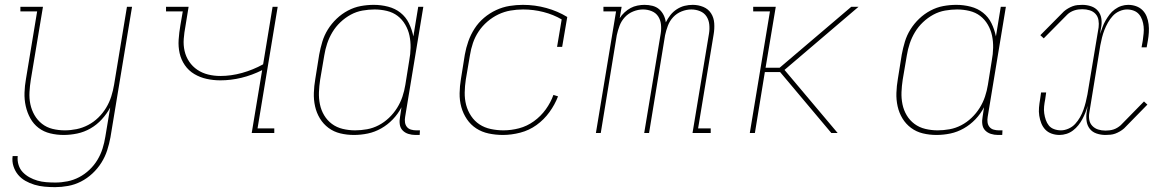

<svg xmlns="http://www.w3.org/2000/svg" viewBox="-20 -548 4840 791"><path d="M207 223Q185 223 163.5 221Q142 219 122 213Q102 207 84.5 197Q67 187 54.5 172Q42 157 35.5 137Q29 117 32 95H53Q51 114 56.5 131.5Q62 149 74 161.5Q86 174 101.5 182.5Q117 191 134 196Q151 201 170 202.5Q189 204 208 204Q233 204 258 199Q283 194 306 182Q329 170 348.5 151.5Q368 133 381.5 110.5Q395 88 402.5 64Q410 40 414 15L434 -105Q420 -79 399.5 -56.5Q379 -34 353 -19Q327 -4 298.5 2Q270 8 242 8Q214 8 187 1.5Q160 -5 139 -21Q118 -37 105 -60.5Q92 -84 86 -111Q80 -138 81 -166.5Q82 -195 87 -223L133 -501H64V-520H157L107 -220Q103 -195 101.5 -169Q100 -143 105 -119Q110 -95 122 -74Q134 -53 153 -38Q172 -23 196.5 -17Q221 -11 247 -11Q271 -11 295.5 -16Q320 -21 343 -33Q366 -45 385 -63.5Q404 -82 417.5 -104.5Q431 -127 438.5 -151Q446 -175 450 -199L503 -520H524L435 18Q430 45 421.5 71.5Q413 98 397.5 122.5Q382 147 360.5 167Q339 187 313.5 200Q288 213 260.5 218Q233 223 207 223Z M1017 0 1060 -259Q1018 -238 974.5 -227.5Q931 -217 888 -217Q859 -217 831.5 -223Q804 -229 780.5 -243Q757 -257 741.5 -279.5Q726 -302 720 -329Q714 -356 716 -385Q718 -414 723 -443L733 -501H664V-520H757L744 -440Q739 -414 737 -388Q735 -362 740.5 -338Q746 -314 759.5 -294Q773 -274 793 -260.5Q813 -247 837.5 -241Q862 -235 888 -235Q932 -235 977 -247.5Q1022 -260 1064 -283L1103 -520H1124L1041 -19H1110V0Z M1438 8Q1409 8 1382 1.5Q1355 -5 1333.5 -21Q1312 -37 1298 -60Q1284 -83 1278 -110Q1272 -137 1273 -165.5Q1274 -194 1279 -223L1295 -323Q1300 -350 1308 -376.5Q1316 -403 1331 -427Q1346 -451 1367 -471Q1388 -491 1413.5 -504.5Q1439 -518 1466 -523Q1493 -528 1520 -528Q1550 -528 1579 -520.5Q1608 -513 1630 -495.5Q1652 -478 1664.5 -452.5Q1677 -427 1683 -398L1703 -520H1724L1649 -66Q1647 -55 1648.5 -44Q1650 -33 1656.5 -25Q1663 -17 1673.5 -14Q1684 -11 1695 -11H1710L1709 8H1691Q1676 8 1662 3.5Q1648 -1 1638.5 -11Q1629 -21 1627 -36Q1625 -51 1628 -66L1634 -106Q1620 -79 1598.5 -56.5Q1577 -34 1550.5 -19Q1524 -4 1495.5 2Q1467 8 1438 8ZM1443 -11Q1467 -11 1492 -15.5Q1517 -20 1540 -32Q1563 -44 1582.5 -62.5Q1602 -81 1616 -103.5Q1630 -126 1638 -150Q1646 -174 1650 -199L1666 -299Q1671 -325 1671.5 -351Q1672 -377 1667 -401Q1662 -425 1649.5 -446.5Q1637 -468 1618 -482.5Q1599 -497 1574 -503Q1549 -509 1523 -509Q1499 -509 1473.5 -504.5Q1448 -500 1425 -487.5Q1402 -475 1382.5 -456.5Q1363 -438 1349.5 -415.5Q1336 -393 1328 -369Q1320 -345 1316 -320L1299 -220Q1295 -194 1294 -168.5Q1293 -143 1298 -118.5Q1303 -94 1315.5 -73Q1328 -52 1347.5 -37.5Q1367 -23 1392 -17Q1417 -11 1443 -11Z M2052 8Q2022 8 1993.5 2Q1965 -4 1942 -19Q1919 -34 1903.5 -57Q1888 -80 1880.5 -107Q1873 -134 1873.5 -164Q1874 -194 1879 -223L1895 -323Q1900 -351 1909.5 -378Q1919 -405 1935 -430Q1951 -455 1974 -474.5Q1997 -494 2024 -506.5Q2051 -519 2079 -523.5Q2107 -528 2134 -528Q2184 -528 2231 -515Q2278 -502 2317 -478L2296 -355H2275L2294 -468Q2260 -488 2219 -498.5Q2178 -509 2135 -509Q2109 -509 2083 -504.5Q2057 -500 2033 -488.5Q2009 -477 1988 -459Q1967 -441 1952 -418.5Q1937 -396 1928.5 -371Q1920 -346 1916 -320L1899 -220Q1895 -194 1894.5 -167Q1894 -140 1900.5 -115.5Q1907 -91 1921 -70Q1935 -49 1955.5 -35.5Q1976 -22 2002 -16.5Q2028 -11 2054 -11Q2086 -11 2118.5 -19.5Q2151 -28 2179.5 -48.5Q2208 -69 2228.5 -97.5Q2249 -126 2260 -157L2279 -151Q2266 -117 2243.5 -86Q2221 -55 2190.5 -33Q2160 -11 2123.5 -1.5Q2087 8 2052 8Z M2435 0 2518 -501H2466V-520H2541L2533 -473Q2541 -486 2553 -497Q2565 -508 2578 -515Q2591 -522 2606 -525Q2621 -528 2635 -528Q2652 -528 2668 -524Q2684 -520 2695.5 -510Q2707 -500 2714 -486Q2721 -472 2723 -456Q2731 -472 2742 -486Q2753 -500 2768.5 -510Q2784 -520 2800.5 -524Q2817 -528 2834 -528Q2857 -528 2877.5 -519.5Q2898 -511 2909.5 -493Q2921 -475 2922.5 -452Q2924 -429 2920 -406L2856 -19H2908V0H2833L2901 -410Q2904 -429 2902 -447.5Q2900 -466 2890.5 -480.5Q2881 -495 2864 -502Q2847 -509 2828 -509Q2808 -509 2788 -501Q2768 -493 2753.5 -477.5Q2739 -462 2731.5 -442Q2724 -422 2720 -403L2654 0H2634L2702 -410Q2705 -429 2703 -447.5Q2701 -466 2691.5 -480.5Q2682 -495 2665 -502Q2648 -509 2629 -509Q2609 -509 2589 -501Q2569 -493 2554.5 -477.5Q2540 -462 2532.5 -442Q2525 -422 2521 -403L2455 0Z M3405 0 3194 -251H3131L3090 0H3069L3152 -501H3083V-520H3176L3134 -269H3192L3487 -520H3517L3212 -260L3431 0Z M3838 8Q3809 8 3782 1.5Q3755 -5 3733.5 -21Q3712 -37 3698 -60Q3684 -83 3678 -110Q3672 -137 3673 -165.5Q3674 -194 3679 -223L3695 -323Q3700 -350 3708 -376.5Q3716 -403 3731 -427Q3746 -451 3767 -471Q3788 -491 3813.5 -504.5Q3839 -518 3866 -523Q3893 -528 3920 -528Q3950 -528 3979 -520.5Q4008 -513 4030 -495.5Q4052 -478 4064.5 -452.5Q4077 -427 4083 -398L4103 -520H4124L4049 -66Q4047 -55 4048.5 -44Q4050 -33 4056.5 -25Q4063 -17 4073.5 -14Q4084 -11 4095 -11H4110L4109 8H4091Q4076 8 4062 3.5Q4048 -1 4038.5 -11Q4029 -21 4027 -36Q4025 -51 4028 -66L4034 -106Q4020 -79 3998.5 -56.5Q3977 -34 3950.5 -19Q3924 -4 3895.5 2Q3867 8 3838 8ZM3843 -11Q3867 -11 3892 -15.5Q3917 -20 3940 -32Q3963 -44 3982.5 -62.5Q4002 -81 4016 -103.5Q4030 -126 4038 -150Q4046 -174 4050 -199L4066 -299Q4071 -325 4071.5 -351Q4072 -377 4067 -401Q4062 -425 4049.5 -446.5Q4037 -468 4018 -482.5Q3999 -497 3974 -503Q3949 -509 3923 -509Q3899 -509 3873.5 -504.5Q3848 -500 3825 -487.5Q3802 -475 3782.5 -456.5Q3763 -438 3749.5 -415.5Q3736 -393 3728 -369Q3720 -345 3716 -320L3699 -220Q3695 -194 3694 -168.5Q3693 -143 3698 -118.5Q3703 -94 3715.5 -73Q3728 -52 3747.5 -37.5Q3767 -23 3792 -17Q3817 -11 3843 -11Z M4345 8Q4328 8 4312.5 2.5Q4297 -3 4286.5 -14Q4276 -25 4270 -40Q4264 -55 4261.5 -71.5Q4259 -88 4260.5 -105Q4262 -122 4265 -139L4269 -167H4290L4286 -139Q4283 -124 4281.5 -109.5Q4280 -95 4282 -81Q4284 -67 4288.5 -54Q4293 -41 4301 -31Q4309 -21 4322.5 -16Q4336 -11 4351 -11Q4366 -11 4382 -18Q4398 -25 4409.5 -37.5Q4421 -50 4429.5 -65Q4438 -80 4443.5 -95.5Q4449 -111 4453 -127Q4457 -143 4460 -159L4506 -435Q4508 -450 4505.5 -465Q4503 -480 4493.5 -490.5Q4484 -501 4469.5 -505.5Q4455 -510 4439 -510Q4431 -510 4423 -509Q4415 -508 4407 -505.5Q4399 -503 4391 -498.5Q4383 -494 4377 -488L4280 -390L4266 -403L4363 -501Q4371 -508 4380.5 -513.5Q4390 -519 4399.5 -522.5Q4409 -526 4419 -527Q4429 -528 4439 -528Q4458 -528 4475.5 -522Q4493 -516 4504 -502.5Q4515 -489 4517.5 -470.5Q4520 -452 4516 -433L4512 -408Q4517 -422 4522 -436Q4527 -450 4534.5 -463Q4542 -476 4551 -488Q4560 -500 4573 -509.5Q4586 -519 4600 -523.5Q4614 -528 4628 -528Q4645 -528 4660.5 -522.5Q4676 -517 4687 -506Q4698 -495 4704 -480Q4710 -465 4712 -448.5Q4714 -432 4713 -415Q4712 -398 4709 -381L4704 -353H4683L4688 -381Q4690 -396 4691.5 -410.5Q4693 -425 4691.5 -439Q4690 -453 4685.5 -466Q4681 -479 4672.5 -489Q4664 -499 4651 -504Q4638 -509 4623 -509Q4608 -509 4592 -502Q4576 -495 4564.5 -482.5Q4553 -470 4544.5 -455Q4536 -440 4530 -424.5Q4524 -409 4520 -393Q4516 -377 4513 -361L4468 -85Q4465 -70 4467.5 -55Q4470 -40 4480 -29.5Q4490 -19 4504 -14.5Q4518 -10 4534 -10Q4542 -10 4550.5 -11Q4559 -12 4567 -14.5Q4575 -17 4582.5 -21.5Q4590 -26 4597 -32L4693 -130L4707 -117L4611 -19Q4603 -12 4593.5 -6.5Q4584 -1 4574.5 2.5Q4565 6 4554.5 7Q4544 8 4534 8Q4515 8 4497.5 2Q4480 -4 4469.5 -17.5Q4459 -31 4456.5 -49.5Q4454 -68 4457 -87L4461 -112Q4457 -98 4451.5 -84Q4446 -70 4439 -57Q4432 -44 4422.5 -32Q4413 -20 4400.5 -10.5Q4388 -1 4373.5 3.5Q4359 8 4345 8Z"/></svg>

Font: Iosevka HT Thin Extended
Style: Italic
Weight: 100
Width: 7
Italic angle: -9°
Monospace: yes
Designer: Belleve Invis
Foundry: Belleve Invis
Version: Version 32.3.0; ttfautohint (v1.8.4)